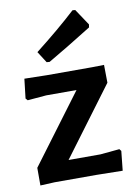

<svg xmlns="http://www.w3.org/2000/svg" viewBox="-83 -778 590 836"><g transform="rotate(-10 212.0 -360.5)"><path d="M297 -724 309 -723 357 -651 355 -638Q238 -565 160 -520L147 -521L115 -571Q220 -653 297 -724ZM39 -467 138 -465H340L391 -466L392 -387L167 -85H308L393 -93L400 -84L391 2L275 0H91L27 3V-75L254 -379H120L37 -372L29 -381Z"/></g></svg>

Font: Alegreya Sans SC
Style: Bold
Weight: 700
Designer: Juan Pablo del Peral
Foundry: Huerta Tipografica
Version: Version 2.007